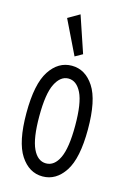

<svg xmlns="http://www.w3.org/2000/svg" viewBox="-108 -735 530 796"><g transform="rotate(15 156.5 -337.0)"><path d="M157 8Q99 8 62 -48.5Q25 -105 25 -229Q25 -354 62 -410.5Q99 -467 157 -467Q215 -467 252 -410.5Q289 -354 289 -229Q289 -105 252 -48.5Q215 8 157 8ZM157 -48Q193 -48 213.5 -91.5Q234 -135 234 -230Q234 -327 213 -369.5Q192 -412 157 -412Q123 -412 101.5 -369.5Q80 -327 80 -230Q80 -135 100.5 -91.5Q121 -48 157 -48ZM157 -507 86 -653 136 -682 189 -525Z"/></g></svg>

Font: Inconsolata ExtraCondensed Thin
Style: Regular
Weight: 100
Width: 2
Monospace: yes
Designer: Raph Levien, Cyreal, Brenton Simpson
Foundry: Raph Levien, Cyreal, Google
Version: Version 3.100; ttfautohint (v1.8.4.7-5d5b)